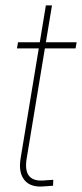

<svg xmlns="http://www.w3.org/2000/svg" viewBox="-20 -685 302 707"><path d="M262.2 -529.3 258.3 -506.8H42.5L46.4 -529.3ZM148.9 -665H171.4L78.1 -100.6Q70.8 -55.7 88.1 -35.9Q105.5 -16.1 147.5 -21Q154.8 -21.5 162.1 -22Q169.4 -22.5 176.3 -22.9L175.3 -1Q168 -0.5 160.6 0Q153.3 0.5 145.5 1Q94.2 6.8 70.8 -21Q47.4 -48.8 55.7 -100.6Z"/></svg>

Font: Inter 24pt Thin
Style: Italic
Weight: 250
Italic angle: -9.3988°
Version: Version 4.001;git-66647c0bb